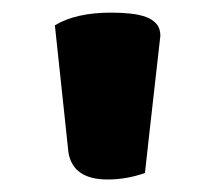

<svg xmlns="http://www.w3.org/2000/svg" viewBox="-20 -709 341 304"><path d="M66.9 -668.9Q100.1 -689 155.8 -689Q172.4 -689 186.5 -687.5Q200.7 -686 211.2 -682.1Q221.7 -678.2 227.8 -671.1Q233.9 -664.1 233.9 -652.3Q222.2 -548.8 216.1 -494.6Q210 -440.4 209.5 -435.1Q180.2 -424.8 150.4 -424.8Q95.7 -424.8 88.4 -467.3Z"/></svg>

Font: Tienne Black
Style: Regular
Weight: 900
Designer: vernon adams
Foundry: vernon adams
Version: Version 001.001